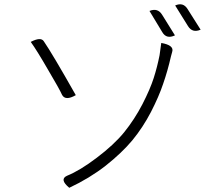

<svg xmlns="http://www.w3.org/2000/svg" viewBox="-20 -855 1040 912"><path d="M309 37Q261 -3 298 -20Q360 -45 440 -106Q521 -167 570 -227Q619 -288 656 -359Q693 -431 710 -484Q727 -537 738 -593L746 -651Q808 -640 798 -609Q793 -589 792 -587Q776 -517 755 -457Q735 -397 697 -323Q659 -250 609 -189Q559 -129 482 -68Q405 -8 309 37ZM126 -656Q174 -681 188 -659Q228 -601 340 -403Q291 -375 275 -404Q262 -433 208 -524Q155 -616 126 -656ZM690 -803Q729 -819 750 -785L811 -687Q771 -668 751 -702L690 -803ZM812 -829Q850 -846 871 -812L933 -714Q894 -697 873 -731L812 -829Z"/></svg>

Font: Swei Half Moon CJK SC
Style: Light
Weight: 300
Version: Version 2.071